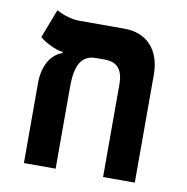

<svg xmlns="http://www.w3.org/2000/svg" viewBox="-72 -681 730 751"><g transform="rotate(10 293.0 -306.0)"><path d="M511.7 -428.2C511.7 -527.3 456.5 -585.9 367.7 -585.9H187C151.4 -585.9 111.3 -602.5 96.7 -611.8L52.7 -497.1C72.3 -480.5 112.8 -458 145.5 -454.1V-450.2C103.5 -436 73.7 -392.6 71.3 -324.7V0H197.3V-315.4C197.3 -368.7 199.2 -453.6 276.4 -453.6H313C361.8 -453.6 385.7 -426.3 385.7 -367.7V0H511.7Z"/></g></svg>

Font: Cascadia Code
Style: Bold
Weight: 700
Monospace: yes
Designer: Aaron Bell
Foundry: Saja Typeworks
Version: Version 2404.023